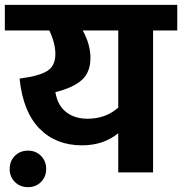

<svg xmlns="http://www.w3.org/2000/svg" viewBox="-40 -713 753 794"><path d="M693 -693V-587H593V0H449V-162Q388 -112 299 -112Q191 -112 123 -181.5Q55 -251 41 -388Q120 -398 154.5 -419Q189 -440 189 -490Q189 -534 164 -587H-20V-693ZM449 -268V-587H302Q334 -530 334 -473Q334 -414 298 -382Q262 -350 189 -332Q198 -277 233.5 -249.5Q269 -222 322 -222Q397 -222 449 -268ZM76 -90Q108 -90 129.5 -68.5Q151 -47 151 -14Q151 18 129.5 39.5Q108 61 76 61Q43 61 21.5 39.5Q0 18 0 -14Q0 -47 21.5 -68.5Q43 -90 76 -90Z"/></svg>

Font: FiraGO
Style: Bold
Weight: 700
Designer: bBox Type
Foundry: bBox Type GmbH
Version: Version 1.001;PS 001.001;hotconv 1.0.88;makeotf.lib2.5.64775